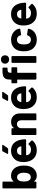

<svg xmlns="http://www.w3.org/2000/svg" viewBox="1572 -2343 779 3963"><g transform="rotate(-90 1961.5 -361.5)"><path d="M526 -259Q526 -187 509 -139Q489 -73 436.5 -32.5Q384 8 316 8Q243 8 202 -46Q200 -49 197.5 -48.5Q195 -48 195 -44V-17Q195 0 178 0H71Q54 0 54 -17V-683Q54 -700 71 -700H178Q195 -700 195 -683V-477Q195 -473 197.5 -472Q200 -471 202 -474Q242 -523 316 -523Q384 -523 434.5 -485Q485 -447 507 -383Q526 -333 526 -259ZM378 -256Q378 -321 354 -361Q330 -399 284 -399Q242 -399 217 -360Q196 -323 196 -257Q196 -195 216 -158Q240 -115 284 -115Q333 -115 357 -158Q378 -197 378 -256Z M958 -157Q964 -164 971 -164Q977 -164 982 -159L1039 -104Q1045 -98 1045 -92Q1045 -85 1041 -80Q1008 -39 956.5 -15.5Q905 8 844 8Q752 8 691.5 -39Q631 -86 610 -168Q598 -212 598 -261Q598 -319 609 -359Q629 -433 689.5 -478Q750 -523 833 -523Q931 -523 988.5 -465Q1046 -407 1063 -302Q1067 -269 1069 -229Q1069 -212 1052 -212H745Q739 -212 739 -206Q742 -185 746 -175Q756 -144 785.5 -127.5Q815 -111 857 -111Q923 -114 958 -157ZM748 -342Q743 -323 742 -317Q741 -311 747 -311H917Q922 -311 922 -315Q922 -326 918 -338Q909 -367 887 -384Q865 -401 831 -401Q799 -401 777.5 -385.5Q756 -370 748 -342ZM766 -594Q766 -599 769 -603L818 -694Q824 -706 838 -706H939Q946 -706 950 -703Q954 -700 954 -695Q954 -690 950 -685L886 -594Q878 -583 865 -583H781Q766 -583 766 -594Z M1602 -340V-17Q1602 0 1585 0H1478Q1461 0 1461 -17V-311Q1461 -351 1439 -376Q1417 -401 1380 -401Q1343 -401 1320 -376Q1297 -351 1297 -311V-17Q1297 0 1280 0H1173Q1156 0 1156 -17V-497Q1156 -514 1173 -514H1280Q1297 -514 1297 -497V-469Q1297 -465 1299 -464Q1301 -463 1303 -466Q1344 -522 1424 -522Q1504 -522 1553 -473Q1602 -424 1602 -340Z M2052 -157Q2058 -164 2065 -164Q2071 -164 2076 -159L2133 -104Q2139 -98 2139 -92Q2139 -85 2135 -80Q2102 -39 2050.5 -15.5Q1999 8 1938 8Q1846 8 1785.5 -39Q1725 -86 1704 -168Q1692 -212 1692 -261Q1692 -319 1703 -359Q1723 -433 1783.5 -478Q1844 -523 1927 -523Q2025 -523 2082.5 -465Q2140 -407 2157 -302Q2161 -269 2163 -229Q2163 -212 2146 -212H1839Q1833 -212 1833 -206Q1836 -185 1840 -175Q1850 -144 1879.5 -127.5Q1909 -111 1951 -111Q2017 -114 2052 -157ZM1842 -342Q1837 -323 1836 -317Q1835 -311 1841 -311H2011Q2016 -311 2016 -315Q2016 -326 2012 -338Q2003 -367 1981 -384Q1959 -401 1925 -401Q1893 -401 1871.5 -385.5Q1850 -370 1842 -342ZM1860 -594Q1860 -599 1863 -603L1912 -694Q1918 -706 1932 -706H2033Q2040 -706 2044 -703Q2048 -700 2048 -695Q2048 -690 2044 -685L1980 -594Q1972 -583 1959 -583H1875Q1860 -583 1860 -594Z M2555 -498V-413Q2555 -396 2538 -396H2447Q2441 -396 2441 -390V-17Q2441 0 2424 0H2317Q2300 0 2300 -17V-390Q2300 -396 2294 -396H2241Q2224 -396 2224 -413V-498Q2224 -515 2241 -515H2294Q2300 -515 2300 -521V-542Q2300 -604 2319 -638.5Q2338 -673 2380.5 -687.5Q2423 -702 2498 -700H2531Q2548 -700 2548 -683V-612Q2548 -595 2531 -595H2503Q2468 -594 2454.5 -580.5Q2441 -567 2441 -531V-521Q2441 -515 2447 -515H2538Q2555 -515 2555 -498ZM2629 -647Q2629 -684 2653 -707.5Q2677 -731 2715 -731Q2754 -731 2777.5 -708Q2801 -685 2801 -647Q2801 -609 2777.5 -586Q2754 -563 2715 -563Q2677 -563 2653 -586.5Q2629 -610 2629 -647ZM2645 -17V-497Q2645 -514 2662 -514H2769Q2786 -514 2786 -497V-17Q2786 0 2769 0H2662Q2645 0 2645 -17Z M2901 -142Q2884 -192 2884 -260Q2884 -327 2901 -376Q2925 -444 2984 -483Q3043 -522 3123 -522Q3203 -522 3263.5 -482Q3324 -442 3344 -381Q3350 -367 3352 -350V-348Q3352 -335 3337 -332L3232 -316L3227 -315Q3215 -315 3213 -327L3210 -341Q3203 -367 3179 -384Q3155 -401 3122 -401Q3090 -401 3068 -385Q3046 -369 3037 -341Q3026 -311 3026 -259Q3026 -207 3036 -177Q3045 -147 3067.5 -130Q3090 -113 3122 -113Q3153 -113 3176.5 -129.5Q3200 -146 3209 -174L3210 -179Q3211 -183 3217 -188.5Q3223 -194 3230 -193L3335 -177Q3343 -175 3346.5 -170Q3350 -165 3349 -158Q3347 -142 3344 -135Q3323 -68 3262.5 -30Q3202 8 3123 8Q3043 8 2984.5 -32Q2926 -72 2901 -142Z M3777 -157Q3783 -164 3790 -164Q3796 -164 3801 -159L3858 -104Q3864 -98 3864 -92Q3864 -85 3860 -80Q3827 -39 3775.5 -15.5Q3724 8 3663 8Q3571 8 3510.5 -39Q3450 -86 3429 -168Q3417 -212 3417 -261Q3417 -319 3428 -359Q3448 -433 3508.5 -478Q3569 -523 3652 -523Q3750 -523 3807.5 -465Q3865 -407 3882 -302Q3886 -269 3888 -229Q3888 -212 3871 -212H3564Q3558 -212 3558 -206Q3561 -185 3565 -175Q3575 -144 3604.5 -127.5Q3634 -111 3676 -111Q3742 -114 3777 -157ZM3567 -342Q3562 -323 3561 -317Q3560 -311 3566 -311H3736Q3741 -311 3741 -315Q3741 -326 3737 -338Q3728 -367 3706 -384Q3684 -401 3650 -401Q3618 -401 3596.5 -385.5Q3575 -370 3567 -342Z"/></g></svg>

Font: Barlow
Style: Bold
Weight: 700
Designer: Jeremy Tribby
Foundry: Jeremy Tribby
Version: Version 1.101 August 23, 2024